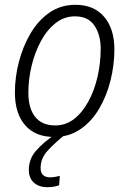

<svg xmlns="http://www.w3.org/2000/svg" viewBox="-20 -561 538 799"><path d="M206 9Q127 9 84.5 -40Q42 -89 42 -176Q42 -239 58.5 -303Q75 -367 106.5 -421Q138 -475 185 -508Q232 -541 294 -541Q371 -541 413.5 -491Q456 -441 456 -355Q456 -291 440 -226.5Q424 -162 392.5 -108.5Q361 -55 314 -23Q267 9 206 9ZM210 -39Q254 -39 288.5 -66Q323 -93 348 -139Q373 -185 386 -242Q399 -299 399 -358Q399 -416 373 -454.5Q347 -493 292 -493Q247 -493 211 -464.5Q175 -436 150 -389.5Q125 -343 111.5 -287Q98 -231 98 -175Q98 -110 126.5 -74.5Q155 -39 210 -39ZM177 218Q142 218 121 199Q100 180 100 146Q100 100 131 65Q162 30 211 -3L250 0Q211 31 180 64Q149 97 149 138Q149 177 189 177Q199 177 209.5 175Q220 173 229 171L226 210Q204 218 177 218Z"/></svg>

Font: Noto Sans SemiCondensed Light
Style: Italic
Weight: 300
Width: 4
Italic angle: -12°
Designer: Monotype Design Team
Foundry: Monotype Imaging Inc.
Version: Version 2.013; ttfautohint (v1.8.4.7-5d5b)